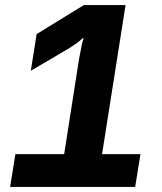

<svg xmlns="http://www.w3.org/2000/svg" viewBox="-20 -740 640 760"><path d="M20 0 41 -130H234L293 -507Q301 -551 305 -569Q308 -581 311 -589H308Q303 -584 295 -578Q289 -573 279.5 -566Q270 -559 257 -551L102 -460L125 -605L312 -720H477L384 -130H536L515 0Z"/></svg>

Font: JetBrains Mono ExtraBold
Style: Italic
Weight: 800
Designer: Philipp Nurullin, Konstantin Bulenkov
Foundry: JetBrains
Version: Version 1.000; ttfautohint (v1.8.3)